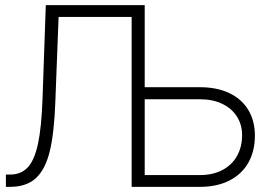

<svg xmlns="http://www.w3.org/2000/svg" viewBox="-20 -727 1060 747"><path d="M2.9 -47.9H19.5Q61.5 -47.9 87.6 -75.4Q113.8 -103 127.7 -167.2Q141.6 -231.4 145.5 -343.8L158.2 -707H543V-387.7H757.8Q824.2 -387.7 872.3 -364.7Q920.4 -341.8 946 -299.3Q971.7 -256.8 971.7 -199.2Q971.7 -139.2 946.3 -94.2Q920.9 -49.3 872.6 -24.7Q824.2 0 757.8 0H492.2V-661.1H208L195.3 -331.1Q190.9 -209.5 173.6 -138.4Q156.2 -67.4 119.4 -33.7Q82.5 0 18.6 0H2.9ZM757.8 -45.9Q808.6 -45.9 845.7 -65.7Q882.8 -85.4 902.3 -120.6Q921.9 -155.8 921.9 -201.2Q921.9 -241.7 901.9 -273.4Q881.8 -305.2 844.7 -323Q807.6 -340.8 757.8 -340.8H543V-45.9Z"/></svg>

Font: Pretendard Std ExtraLight
Style: Regular
Weight: 200
Designer: Base glyphs from Inter by Rasmus Andersson; Hangeul glyphs from Noto Sans CJK(Source Han Sans) by Jang Soo-young and Kan
Foundry: Kil Hyung-jin
Version: Version 1.309